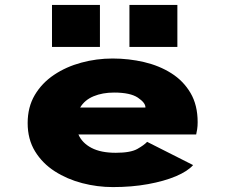

<svg xmlns="http://www.w3.org/2000/svg" viewBox="-20 -750 915 781"><path d="M439.5 11Q376 11 314.5 -5Q253 -21 202.8 -53.2Q152.5 -85.5 122.5 -134.5Q92.5 -183.5 92.5 -249.5Q92.5 -314.5 121.5 -363.5Q150.5 -412.5 199.8 -445.5Q249 -478.5 310.8 -495.2Q372.5 -512 438 -512Q504 -512 566 -497.5Q628 -483 677 -452Q726 -421 755 -371.8Q784 -322.5 784 -253Q784 -237 782 -224.2Q780 -211.5 778 -203H299Q314 -168.5 352 -148.5Q390 -128.5 451 -128.5Q511 -128.5 538.8 -144.2Q566.5 -160 578.5 -173L765.5 -78.5Q743.5 -53.5 695.8 -33.2Q648 -13 582 -1Q516 11 439.5 11ZM444 -373.5Q397 -373.5 360.8 -358.5Q324.5 -343.5 306 -312.5H571.5V-314Q571.5 -332 540.8 -352.8Q510 -373.5 444 -373.5ZM191.5 -730H386.5V-559H191.5ZM506.5 -730H701.5V-559H506.5Z"/></svg>

Font: Trispace SemiExpanded ExtraBold
Style: Regular
Weight: 800
Width: 6
Designer: Tyler Finck
Foundry: Etcetera Type Company
Version: Version 1.210; ttfautohint (v1.8.3)